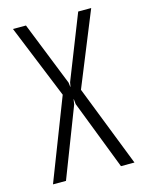

<svg xmlns="http://www.w3.org/2000/svg" viewBox="-99 -681 562 742"><g transform="rotate(-15 182.5 -310.0)"><path d="M20 0 146 -325 26 -620H78L180 -364L182 -347H183L186 -364L287 -620H339L219 -325L346 0H292L185 -277L183 -297H182L179 -277L72 0Z"/></g></svg>

Font: Smooch Sans Thin
Style: Regular
Weight: 400
Version: Version 1.010